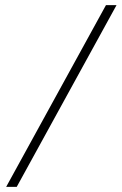

<svg xmlns="http://www.w3.org/2000/svg" viewBox="-20 -666 472 745"><path d="M432.1 -646 44.9 59.1H3.9L391.1 -646Z"/></svg>

Font: Linear Smooth
Style: Italic
Weight: 400
Designer: Philipp H. Poll, Flanker
Foundry: Philipp H. Poll, reworked by Flanker
Version: Version 1.061 | FøM Fix